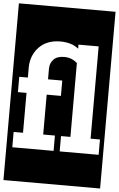

<svg xmlns="http://www.w3.org/2000/svg" viewBox="-80 -963 757 1223"><g transform="rotate(5 299.0 -352.0)"><path d="M-10 213V-917H608V213ZM331 0H580V-98H520V-688H391V-662Q366 -682 336.5 -690Q307 -698 276 -698Q188 -698 138 -645Q88 -592 88 -513V-451H33V-353H88V-98H28V0H292V-98H217V-353H308V-451H217V-519Q217 -554 239.5 -578Q262 -602 308 -602Q356 -602 391 -570V-98H331Z"/></g></svg>

Font: Zilla Slab Highlight
Style: Bold
Weight: 700
Designer: Typotheque Type Foundry
Foundry: Typotheque type foundry
Version: Version 1.1; 2017; ttfautohint (v1.6)